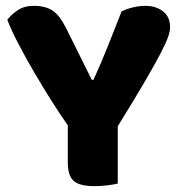

<svg xmlns="http://www.w3.org/2000/svg" viewBox="-20 -629 614 657"><path d="M562 -535Q562 -523 555.5 -503.5Q549 -484 529.5 -446.5Q510 -409 475 -349Q440 -289 383 -197V-1Q372 2 349.5 5Q327 8 304 8Q252 8 232 -10Q212 -28 212 -73V-200Q186 -237 156 -284.5Q126 -332 97 -381.5Q68 -431 43.5 -478Q19 -525 5 -561Q18 -579 40.5 -594Q63 -609 96 -609Q135 -609 159.5 -593Q184 -577 206 -533L294 -356H300Q314 -387 325.5 -414Q337 -441 348 -468.5Q359 -496 370.5 -525Q382 -554 396 -590Q414 -599 436 -604Q458 -609 478 -609Q513 -609 537.5 -590.5Q562 -572 562 -535Z"/></svg>

Font: Baloo Thambi 2 ExtraBold
Style: Regular
Weight: 800
Designer: Aadarsh Rajan and Ek Type
Foundry: Ek Type
Version: Version 1.640;hotconv 1.0.111;makeotfexe 2.5.65597; ttfautoh